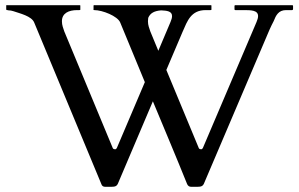

<svg xmlns="http://www.w3.org/2000/svg" viewBox="-20 -708 1155 741"><path d="M1111 -673V-685C1111 -686 1111 -686 1110 -687C1110 -688 1109 -688 1107 -688H889C887 -688 886 -688 886 -687C885 -686 885 -686 885 -685V-673C885 -670 886 -669 889 -669H920C948 -669 976 -669 976 -646C976 -640 974 -632 970 -623L763 -137C762 -136 762 -134 760 -134C760 -132 758 -132 756 -132C751 -132 748 -134 747 -137L622 -438L685 -586C703 -627 717 -669 774 -669H792C794 -669 795 -670 796 -670V-687C795 -688 794 -688 792 -688H344C342 -689 341 -688 341 -685V-673C340 -670 341 -669 344 -669C375 -669 434 -646 444 -621L539 -391L431 -137C430 -136 430 -134 428 -134C428 -132 426 -132 424 -132C419 -132 416 -134 415 -137L228 -587C224 -600 219 -610 219 -626C219 -657 245 -669 278 -669H286C288 -669 289 -670 290 -670V-687C289 -688 288 -688 286 -688H8C5 -689 4 -688 4 -685V-673C4 -670 5 -669 8 -669C9 -669 10 -669 13 -668C19 -668 25 -667 31 -665C57 -656 102 -646 112 -621L371 2C373 9 378 13 386 13H409C426 13 432 10 437 -4L570 -317C614 -211 659 -105 702 2C705 9 710 13 718 13H741C758 13 764 10 769 -4L1020 -593C1026 -606 1031 -617 1036 -626C1045 -649 1055 -669 1084 -669H1107C1110 -669 1111 -671 1111 -673ZM602 -668C624 -667 644 -665 644 -646C644 -640 642 -632 638 -623L591 -512L560 -587C556 -600 551 -610 551 -626C551 -630 552 -634 552 -639C560 -658 576 -666 602 -668Z"/></svg>

Font: fbb
Style: Regular
Weight: 400
Designer: David J. Perry, Michael Sharpe
Version: Version 1.045